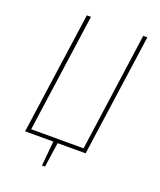

<svg xmlns="http://www.w3.org/2000/svg" viewBox="-149 -774 836 1005"><g transform="rotate(20 268.5 -271.5)"><path d="M496 -681 400 0H244L224 138H207L220 0H63L159 -681H182L89 -21H381L473 -681Z"/></g></svg>

Font: Fira Sans Extra Condensed Thin
Style: Italic
Weight: 250
Width: 3
Italic angle: -8°
Designer: Carrois Corporate & Edenspiekermann AG
Foundry: Carrois Corporate GbR & Edenspiekermann AG
Version: Version 4.203